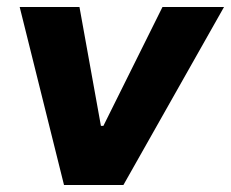

<svg xmlns="http://www.w3.org/2000/svg" viewBox="-20 -526 657 546"><path d="M162 0 36 -506H206L267 -168H274L442 -506H617L331 0Z"/></svg>

Font: Nunito Sans 6pt ExtraBold
Style: Italic
Weight: 800
Italic angle: -9°
Version: Version 3.101;gftools[0.9.27]